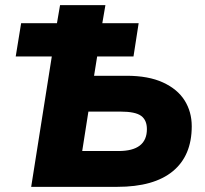

<svg xmlns="http://www.w3.org/2000/svg" viewBox="-20 -725 797 745"><path d="M101 0 181 -506H41L62 -635H201L213 -705H389L377 -635H518L498 -506H357L345 -431H471Q556 -431 612.5 -405Q669 -379 696.5 -335Q724 -291 724 -235Q724 -121 650.5 -60.5Q577 0 435 0ZM299 -139H440Q550 -139 550 -224Q550 -259 527.5 -275.5Q505 -292 447 -292H323Z"/></svg>

Font: Nunito Sans Black
Style: Italic
Weight: 900
Italic angle: -9°
Designer: Vernon Adams
Foundry: Vernon Adams
Version: Version 3.006; ttfautohint (v1.8.3)